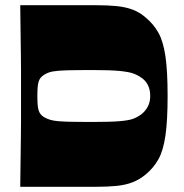

<svg xmlns="http://www.w3.org/2000/svg" viewBox="-20 -720 708 740"><path d="M58 0Q59 -71 59.5 -117Q60 -163 60.5 -193Q61 -223 61 -246Q61 -269 61 -292.5Q61 -316 61 -350Q61 -383 61 -406.5Q61 -430 61 -452.5Q61 -475 60.5 -505.5Q60 -536 59.5 -582Q59 -628 58 -700H345Q395 -700 429.5 -696.5Q464 -693 491 -683Q518 -673 542 -652Q572 -627 590.5 -594Q609 -561 617.5 -504Q626 -447 626 -350Q626 -254 617.5 -196.5Q609 -139 590.5 -106Q572 -73 542 -48Q518 -28 491 -17.5Q464 -7 429.5 -3.5Q395 0 345 0ZM339 -250Q407 -250 442 -253Q477 -256 494 -262.5Q511 -269 524 -279Q540 -291 549.5 -309Q559 -327 559 -350Q559 -375 549.5 -393Q540 -411 524 -421Q510 -431 493 -437Q476 -443 441.5 -446.5Q407 -450 339 -450Q274 -450 238 -449Q202 -448 183 -444.5Q164 -441 149 -431Q141 -426 136 -419.5Q131 -413 128.5 -404Q126 -395 125 -382Q124 -369 124 -350Q124 -331 125 -318Q126 -305 128.5 -296Q131 -287 136 -280.5Q141 -274 149 -269Q164 -260 183 -256Q202 -252 238 -251Q274 -250 339 -250Z"/></svg>

Font: Ojuju ExtraBold
Style: Regular
Weight: 800
Designer: Chisaokwu Joboson, Mirko Velimirovic
Foundry: Udi Foundry
Version: Version 1.000